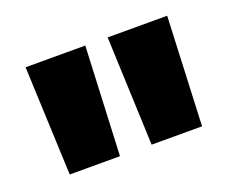

<svg xmlns="http://www.w3.org/2000/svg" viewBox="-62 -796 585 484"><g transform="rotate(-20 231.0 -554.0)"><path d="M272.9 -408.2 261.2 -700.2H420.9L408.2 -408.2ZM53.2 -408.2 41 -700.2H201.2L188 -408.2Z"/></g></svg>

Font: Montserrat ExtraBold
Style: Regular
Weight: 800
Designer: Julieta Ulanovsky
Foundry: Julieta Ulanovsky
Version: Version 9.000